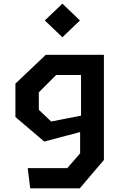

<svg xmlns="http://www.w3.org/2000/svg" viewBox="-20 -826 660 1046"><path d="M144.5 200H414.5L546 45.5V-527.5H229.5L64 -370.5V-188.5L221 -55L416.5 -106.5V9.5L346.5 90H131ZM320 -623 415.5 -714.5 320 -806 224 -714.5ZM191.5 -228V-323L286 -417.5H421.5V-196L258.5 -164Z"/></svg>

Font: Monaspace Krypton SemiBold
Style: Regular
Weight: 600
Designer: Riley Cran & the Lettermatic Team
Foundry: Lettermatic
Version: Version 1.200 (Monaspace Krypton)